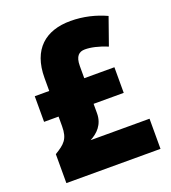

<svg xmlns="http://www.w3.org/2000/svg" viewBox="-133 -823 819 922"><g transform="rotate(-20 276.5 -362.5)"><path d="M332 -725C205 -725 122 -657 122 -510V-444H48V-313H122V-264C122 -198 99 -179 48 -148V0H529V-154H228C266 -174 301 -207 301 -265V-313H455V-444H301V-506C301 -557 321 -573 351 -573C380 -573 419 -565 464 -546L513 -685C459 -710 397 -725 332 -725Z"/></g></svg>

Font: Noto Sans Gujarati UI SemiCondensed Black
Style: Regular
Weight: 900
Width: 4
Designer: Jelle Bosma - Monotype Design Team, Universal Thirst
Foundry: Monotype Imaging Inc.
Version: Version 2.106